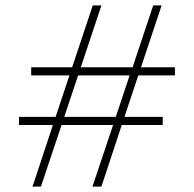

<svg xmlns="http://www.w3.org/2000/svg" viewBox="-20 -690 715 708"><path d="M95 -442V-412H236L185 -259H50V-229H175L100 -2H131L207 -229H397L321 -2H354L429 -229H580V-259H439L490 -412H625V-442H500L576 -670H545L469 -442H278L354 -670H322L246 -442ZM217 -259 268 -412H458L407 -259Z"/></svg>

Font: LT Wave Text Thin
Style: Regular
Weight: 100
Designer: Daniel Lyons
Version: Version 2.5 (Glyphs App)